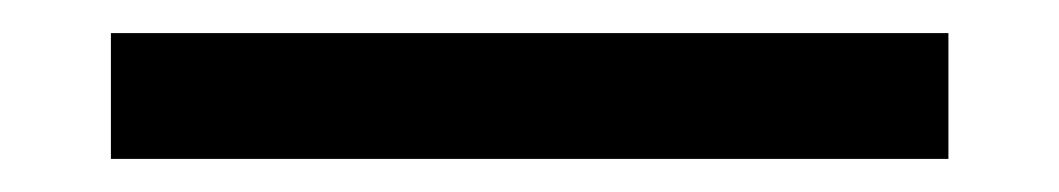

<svg xmlns="http://www.w3.org/2000/svg" viewBox="-20 0 640 116"><path d="M553 20V96H47V20Z"/></svg>

Font: Amiko
Style: Regular
Weight: 400
Designer: Pablo Impallari, Rodrigo Fuenzalida, Andres Torresi
Foundry: Impallari Type
Version: Version 1.001; ttfautohint (v1.3)